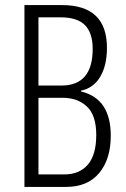

<svg xmlns="http://www.w3.org/2000/svg" viewBox="-20 -734 494 754"><path d="M224 -714Q400 -714 400 -546Q400 -477 373.5 -432.5Q347 -388 298 -378V-375Q358 -360 386.5 -316.5Q415 -273 415 -201Q415 -109 369.5 -54.5Q324 0 240 0H76V-714ZM221 -398Q344 -398 344 -542Q344 -604 314 -635Q284 -666 217 -666H131V-398ZM131 -350V-49H232Q292 -49 325 -87.5Q358 -126 358 -204Q358 -281 321.5 -315.5Q285 -350 225 -350Z"/></svg>

Font: Noto Sans Thai ExtCond Light
Style: Regular
Weight: 300
Width: 2
Designer: Monotype Design Team
Foundry: Monotype Imaging Inc.
Version: Version 2.002; ttfautohint (v1.8.4.7-5d5b)